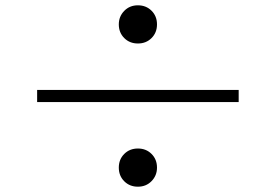

<svg xmlns="http://www.w3.org/2000/svg" viewBox="-20 -730 1040 724"><path d="M428 -638Q428 -668 448.5 -689Q469 -710 500 -710Q531 -710 551.5 -689.5Q572 -669 572 -638Q572 -607 551.5 -586.5Q531 -566 500 -566Q469 -566 448.5 -586.5Q428 -607 428 -638ZM880 -345H120V-391H880ZM428 -98Q428 -129 448.5 -149.5Q469 -170 500 -170Q531 -170 551.5 -149.5Q572 -129 572 -98Q572 -68 551.5 -47Q531 -26 500 -26Q469 -26 448.5 -46.5Q428 -67 428 -98Z"/></svg>

Font: Noto Serif TC ExtraLight SemiBold
Style: Regular
Weight: 600
Version: Version 2.003-H1;hotconv 1.1.1;makeotfexe 2.6.0